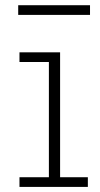

<svg xmlns="http://www.w3.org/2000/svg" viewBox="-20 -734 394 754"><path d="M216 -38H325V0H56.5V-38H172V-490.5H56.5V-528.5H216ZM333.5 -713.5V-675.5H51.5V-713.5Z"/></svg>

Font: Hepta Slab ExtraLight Light
Style: Regular
Weight: 300
Version: Version 1.100